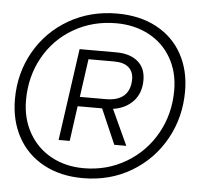

<svg xmlns="http://www.w3.org/2000/svg" viewBox="-52 -764 877 828"><g transform="rotate(5 387.0 -350.0)"><path d="M743 -401Q743 -288 690.5 -194Q638 -100 545.5 -45Q453 10 336 10Q239 10 166 -29.5Q93 -69 54 -140.5Q15 -212 15 -304Q15 -417 68 -510Q121 -603 214 -656.5Q307 -710 422 -710Q520 -710 592.5 -671.5Q665 -633 704 -563Q743 -493 743 -401ZM696 -401Q696 -480 661 -541Q626 -602 563.5 -635Q501 -668 422 -668Q321 -668 238.5 -620.5Q156 -573 109.5 -489.5Q63 -406 63 -304Q63 -225 98 -163Q133 -101 195 -67Q257 -33 336 -33Q437 -33 519.5 -82Q602 -131 649 -215Q696 -299 696 -401ZM560 -434Q560 -377 527 -342Q494 -307 440 -299L511 -145H459L393 -297H287L266 -145H218L274 -543H432Q492 -543 526 -514.5Q560 -486 560 -434ZM511 -434Q511 -466 490 -484.5Q469 -503 427 -503H316L293 -338H404Q458 -338 484.5 -362.5Q511 -387 511 -434Z"/></g></svg>

Font: Krub Light
Style: Italic
Weight: 300
Italic angle: -8°
Designer: Ekaluck Peanpanawate
Foundry: Cadson Demak Co.,Ltd.
Version: Version 1.000; ttfautohint (v1.6)